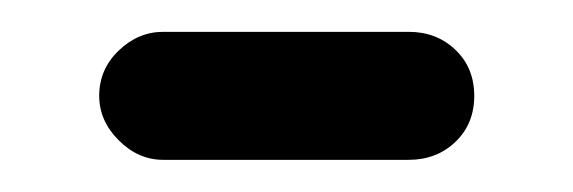

<svg xmlns="http://www.w3.org/2000/svg" viewBox="-20 -597 358 120"><path d="M42 -537.1Q42 -553.7 54.2 -565.4Q66.4 -577.1 82 -577.1H235.4Q252.9 -577.1 264.6 -565.9Q276.4 -554.7 276.4 -537.1Q276.4 -519.5 264.6 -508.3Q252.9 -497.1 235.4 -497.1H82Q66.4 -497.1 54.2 -509.3Q42 -521.5 42 -537.1Z"/></svg>

Font: jf-openhuninn-1.1
Style: Regular
Weight: 400
Designer: [Kosugi Maru]
      Designed by Motoya company      

      [Varela Round]
      Joe Prince(Latin component); Avraham Co
Foundry: justfont CO.,LTD.
Version: 1.1